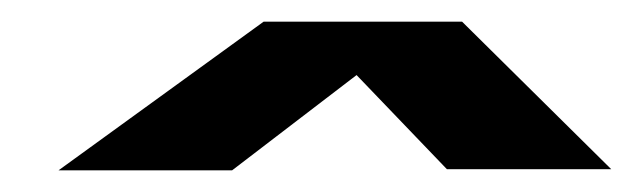

<svg xmlns="http://www.w3.org/2000/svg" viewBox="-20 -743 584 177"><path d="M34 -586H194L373 -723H223ZM392 -587H543.5L406 -723H261.5Z"/></svg>

Font: Anybody Expanded Black
Style: Italic
Weight: 900
Width: 7
Italic angle: -10°
Version: Version 1.113;gftools[0.9.25]